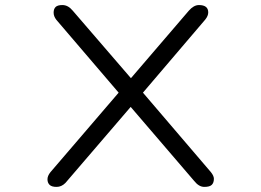

<svg xmlns="http://www.w3.org/2000/svg" viewBox="-20 -732 1040 764"><path d="M269.5 -689.5Q251 -711.9 228.5 -711.9Q209 -711.9 201.2 -704.1Q193.4 -696.3 193.4 -681.6Q193.4 -667 204.1 -653.3L452.1 -363.3L180.7 -46.9Q168.9 -32.2 168.9 -18.6Q168.9 -4.9 177.2 3.4Q185.5 11.7 205.1 11.7Q224.6 11.7 240.2 -3.9L500 -306.6L752.9 -11.7Q771.5 11.7 793 11.7Q814.5 11.7 822.8 3.4Q831.1 -4.9 831.1 -20.5Q831.1 -32.2 819.3 -46.9L548.8 -363.3L796.9 -654.3Q808.6 -668.9 808.6 -682.6Q808.6 -711.9 771.5 -711.9Q751 -711.9 731.4 -689.5L501 -420.9Z"/></svg>

Font: FakePearl
Style: ExtraLight
Weight: 300
Version: Version 1.2